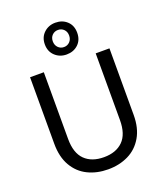

<svg xmlns="http://www.w3.org/2000/svg" viewBox="-171 -1074 1017 1193"><g transform="rotate(-20 337.5 -477.5)"><path d="M166 -697V-256Q166 -163 211.5 -118Q257 -73 338 -73Q418 -73 463.5 -118Q509 -163 509 -256V-697H600V-257Q600 -170 565 -110.5Q530 -51 470.5 -22Q411 7 337 7Q263 7 203.5 -22Q144 -51 109.5 -110.5Q75 -170 75 -257V-697ZM338 -752Q293 -752 262 -781Q231 -810 231 -857Q231 -904 262 -933Q293 -962 338 -962Q384 -962 414.5 -933.5Q445 -905 445 -857Q445 -809 414.5 -780.5Q384 -752 338 -752ZM338 -914Q315 -914 299.5 -898.5Q284 -883 284 -858Q284 -833 299.5 -817Q315 -801 338 -801Q361 -801 376.5 -817Q392 -833 392 -858Q392 -883 376.5 -898.5Q361 -914 338 -914Z"/></g></svg>

Font: Poppins A&M
Style: Regular-A&M
Weight: 400
Designer: Ninad Kale (Devanagari), Jonny Pinhorn (Latin)
Foundry: Indian Type Foundry
Version: 4.004